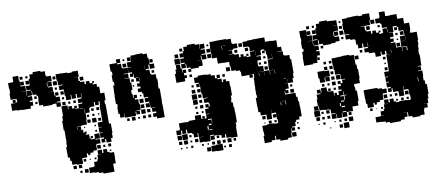

<svg xmlns="http://www.w3.org/2000/svg" viewBox="-60 -814 2455 1066"><g transform="rotate(-10 1168.0 -281.5)"><path d="M283 -403V-379H259V-399H237V-395H185V-404H164V-438H166V-459H159V-468H138V-492H135V-467H110V-463H133V-439H116V-432H132V-410H116V-396H66V-398H38V-401H11V-441H38V-443H23V-459H39V-444H47V-461H41V-463H13V-499H17V-525H15V-557H42V-560H45V-587H77V-560H80V-526H106V-496H81V-495H105V-470H107V-495H132V-499H109V-523H132V-560H139V-583H159V-593H203V-587H227V-561H231V-556H256V-526H231V-523H253V-499H230V-494H254V-468H231V-467H257V-443H262V-460H280V-442H263V-434H284V-408H263V-403ZM83 -579H99V-563H83ZM115 -577H127V-565H115ZM528 -238H538V-184H535V-157H525V-137H497V-157H491V-141H471V-161H487V-168H468V-194H484V-197H467V-225H484V-227H467V-255H494V-348H497V-370H491V-351H471V-370H465V-347H440V-342H434V-318H410V-282H407V-255H379V-253H352V-251H371V-231H355V-230H380V-211H385V-217H397V-205H391V-199H409V-175H415V-169H437V-195H465V-167H439V-163H463V-139H439V-133H437V-105H416V-96H397V-85H385V-96H377V-75H349V-73H348V-44H314V-48H288V-71H281V-91H271V-151H276V-176H278V-244H274V-298H279V-323H284V-378H318V-356H321V-371H341V-356H354V-368H368V-354H356V-351H378V-374H402V-380H380V-402H402V-409H379V-432H373V-409H349V-432H345V-407H317V-433H313V-469H289V-493H312V-497H287V-523H283V-559H319V-558H348V-554H374V-558H408V-524H382V-523H403V-500H410V-493H433V-477H441V-491H461V-477H476V-486H486V-476H477V-468H498V-450H510V-412H532V-370H525V-348H528ZM81 -551H101V-531H81ZM111 -551H131V-531H111ZM263 -549H279V-533H263ZM260 -522H282V-500H260ZM229 -521H226V-500H229ZM411 -521H431V-501H411ZM277 -487V-475H265V-487ZM292 -460H310V-442H292ZM158 -444H144V-458H158ZM405 -432H403V-410H405ZM157 -415H145V-427H157ZM307 -427V-415H295V-427ZM310 -382H292V-400H310ZM354 -398H368V-384H354ZM325 -385V-397H337V-385ZM381 -348V-346H402V-348ZM406 -320H408V-342H406ZM473 -339H489V-323H473ZM444 -338H458V-324H444ZM415 -295V-307H427V-295ZM457 -307V-295H445V-307ZM485 -305V-297H477V-305ZM439 -283H463V-259H439ZM430 -262H412V-280H430ZM489 -263H473V-279H489ZM351 -250H349V-235H351ZM447 -237V-245H455V-237ZM394 -244V-238H388V-244ZM456 -206H446V-216H456ZM415 -187H427V-175H415ZM441 -111V-131H461V-111ZM503 -129H519V-113H503ZM475 -115V-127H487V-115ZM492 -84H504V-78H528V-44H527V-15H512V30H450V23H427V17H403V14H376V-16H403V-19H409V-43H429V-53H434V-78H458V-79H439V-103H463V-84H470V-102H492ZM515 -95V-87H507V-95ZM354 -54V-68H368V-54ZM416 -56V-66H426V-56ZM388 -58V-64H394V-58ZM310 -22H292V-40H310ZM340 -22H322V-40H340ZM371 9H351V-11H371ZM337 5H325V-7H337Z M833 -404V-382H839V-310H838V-292H839V-220H797V-231H778V-251H797V-260H777V-282H797V-284H771V-311H769V-290H747V-312H768V-320H747V-342H768V-347H744V-371H738V-381H718V-401H735V-412H719V-430H735V-441H718V-461H735V-463H710V-486H707V-472H689V-490H703V-497H684V-525H703V-527H684V-555H707V-561H688V-581H708V-562H710V-589H738V-591H778V-585H802V-560H807V-524H831V-498H805V-522H799V-500H781V-494H801V-470H807V-464H831V-438H835V-404ZM693 -344H711V-318H715V-284H691V-281H708V-261H688V-278H684V-255H622V-279H620V-259H596V-282H589V-320H592V-338H585V-384H586V-413H587V-442H595V-462H589V-500H594V-520H587V-562H627V-582H649V-560H629V-554H651V-529H656V-526H683V-496H656V-493H680V-469H656V-467H684V-442H689V-400H681V-378H685V-356H689V-370H707V-352H693ZM663 -576H673V-566H663ZM658 -551H678V-531H658ZM809 -550H827V-532H809ZM777 -519H776V-504H777ZM825 -488V-474H811V-488ZM691 -458H705V-444H691ZM738 -444H740V-458H738ZM702 -425V-417H694V-425ZM724 -357V-365H732V-357ZM739 -320H717V-342H739ZM738 -311V-291H718V-311ZM740 -259H716V-283H740ZM767 -262H749V-280H767ZM678 -231H658V-251H678ZM736 -233H720V-249H736ZM766 -233H750V-249H766ZM645 -234H631V-248H645ZM703 -236H693V-246H703Z M1007 -490H1003V-469H979V-493H1000V-499H979V-523H1000V-530H980V-552H1000V-562H1007V-585H1029V-593H1073V-586H1096V-561H1098V-584H1124V-558H1101V-553H1123V-529H1101V-524H1124V-498H1098V-521H1094V-498H1074V-497H1097V-465H1074V-458H1029V-443H1013V-459H1028V-467H1007ZM1588 -149H1589V-93H1574V-78H1554V-68H1547V-45H1526V-40H1540V-22H1522V-36H1519V-13H1515V13H1493V21H1449V12H1428V-11H1423V11H1401V19H1361V-21H1366V-44H1364V-78H1391V-81H1431V-78H1452V-80H1454V-101H1451V-138H1428V-159H1427V-135H1425V-107H1397V-135H1395V-136H1366V-156H1356V-185H1355V-237H1363V-251H1361V-291H1362V-320H1363V-349H1367V-371H1343V-370H1360V-352H1342V-369H1299V-395H1295V-403H1273V-408H1248V-434H1244V-460H1210V-461H1181V-495H1155V-523H1153V-559H1155V-587H1184V-588H1248V-585H1275V-559H1279V-554H1304V-528H1279V-523H1251V-521H1271V-501H1252V-499H1279V-494H1304V-475H1313V-489H1329V-475H1345V-469H1362V-470H1367V-495H1393V-498H1368V-523H1363V-526H1336V-556H1363V-559H1392V-560H1460V-535H1495V-533H1523V-493H1543V-469H1519V-467H1547V-444H1554V-440H1580V-416H1586V-336H1582V-310H1575V-287H1547V-310H1546V-286H1527V-285H1545V-257H1526V-250H1540V-232H1522V-246H1519V-227H1577V-204H1584V-178H1588ZM983 -579H999V-563H983ZM1136 -576H1146V-566H1136ZM1243 -553V-554H1217V-531H1219V-553ZM951 -551H971V-531H951ZM1131 -551H1151V-531H1131ZM1311 -551H1331V-531H1311ZM946 -526H976V-496H946ZM1130 -522H1152V-500H1130ZM1342 -520H1360V-502H1342ZM1299 -519V-503H1283V-519ZM1426 -493V-466H1400V-462H1422V-440H1400V-432H1399V-411H1401V-406H1426V-376H1401V-375H1425V-353H1426V-376H1455V-407H1457V-435H1485V-463H1484V-438H1458V-464H1454V-487H1448V-474H1434V-488H1447V-495H1429V-493ZM999 -413H986V-396H936V-446H943V-469H949V-493H973V-469H979V-446H982V-460H1000V-442H986V-429H999ZM1396 -493H1395V-470H1396ZM1345 -487H1357V-475H1345ZM1435 -457H1447V-445H1435ZM1242 -410H1220V-432H1242ZM1014 -428H1028V-414H1014ZM1434 -428H1448V-414H1434ZM1417 -415H1405V-427H1417ZM1225 -208H1228V-179H1229V-123H1222V-100H1219V-43H1183V-47H1157V-68H1151V-51H1131V-68H1118V-71H1092V-50H1070V-72H1091V-77H1070V-72H1067V-45H1035V-47H1007V-75H1032V-76H1006V-101H1002V-80H980V-102H972V-108H948V-130H942V-110H920V-130H914V-108H888V-134H910V-172H952V-171H966V-176H1004V-198H1038V-174H1044V-173H1067V-195H1087V-197H1067V-225H1087V-232H1072V-250H1090V-235H1096V-253H1093V-259H1069V-283H1092V-286H1066V-312H1062V-368H1060V-352H1042V-370H1058V-376H1036V-406H1058V-414H1104V-411H1131V-402H1152V-383H1162V-400H1180V-382H1163V-376H1186V-356H1193V-369H1209V-356H1226V-328H1228V-274H1221V-251H1218V-235H1225ZM1432 -400H1450V-382H1432ZM1194 -384V-398H1208V-384ZM1482 -375H1456V-352H1458V-374H1482ZM1486 -372H1484V-352H1486ZM1397 -353V-371H1395V-353ZM1027 -367V-355H1015V-367ZM1031 -321H1011V-341H1031ZM1042 -340H1060V-322H1042ZM1540 -318H1527V-316H1540ZM1007 -315H1035V-287H1007ZM1060 -292H1042V-310H1060ZM1008 -284H1034V-258H1008ZM1059 -279V-263H1043V-279ZM1555 -265V-277H1567V-265ZM1571 -231H1551V-251H1571ZM1060 -232H1042V-250H1060ZM1015 -247H1027V-235H1015ZM1027 -205H1015V-217H1027ZM1056 -216V-206H1046V-216ZM1513 -173H1516V-194H1493V-193H1513ZM1489 -189H1486V-173H1489ZM1044 -188H1058V-174H1044ZM1092 -144H1094V-167H1073V-162H1092ZM1088 -140H1073V-133H1088ZM1372 -130H1390V-112H1372ZM1432 -130H1450V-112H1432ZM1063 -110H1069V-129H1063ZM1088 -109H1070V-105H1088ZM946 -76H916V-106H946ZM913 -79H889V-103H913ZM1403 -83V-99H1419V-83ZM967 -85H955V-97H967ZM1447 -97V-85H1435V-97ZM1384 -94V-88H1378V-94ZM942 -50H920V-72H942ZM910 -52H892V-70H910ZM1000 -52H982V-70H1000ZM1118 -54H1104V-68H1118ZM956 -56V-66H966V-56ZM1557 -57V-65H1565V-57ZM1182 -20H1160V-42H1182ZM1101 -21V-41H1121V-21ZM1073 -23V-39H1089V-23ZM1149 -23H1133V-39H1149ZM1208 -24H1194V-38H1208ZM967 -25H955V-37H967ZM1567 -25H1555V-37H1567ZM1026 -26H1016V-36H1026ZM905 -27H897V-35H905ZM935 -27H927V-35H935ZM1047 -27V-35H1055V-27ZM1065 -17H1093V-19H1129V17H1093V15H1065ZM1543 -13V11H1519V-13ZM1062 10H1040V-12H1062ZM1179 7H1163V-9H1179ZM1146 4H1136V-6H1146Z M1727 -370H1701V-366H1651V-416H1653V-444H1662V-461H1656V-501H1659V-522H1657V-560H1695V-526H1721V-496H1696V-495H1720V-470H1722V-495H1748V-499H1724V-523H1747V-560H1754V-583H1774V-593H1818V-587H1842V-585H1870V-557H1846V-556H1871V-526H1846V-522H1867V-500H1845V-521H1841V-500H1845V-494H1869V-468H1845V-462H1818V-459H1774V-469H1754V-493H1750V-467H1725V-463H1748V-439H1731V-433H1748V-409H1731V-398H1743V-384H1729V-396H1727ZM2296 -149H2304V-93H2299V-68H2294V-43H2272V-42H2287V-20H2266V-11H2263V16H2238V21H2194V12H2173V-12H2168V11H2150V23H2127V30H2065V23H2042V16H2019V14H1991V-16H2019V-18H2042V-19H2024V-43H2044V-53H2049V-78H2073V-79H2054V-103H2078V-84H2085V-102H2107V-84H2119V-78H2136V-81H2176V-79H2202V-104H2199V-133H2198V-139H2174V-160H2172V-135H2170V-107H2142V-135H2140V-137H2112V-158H2106V-141H2086V-161H2103V-168H2083V-194H2099V-198H2083V-224H2099V-227H2082V-255H2109V-288H2110V-347H2133V-348H2113V-369H2106V-351H2086V-369H2081V-346H2051V-370H2045V-372H2017V-380H1995V-402H2017V-409H1994V-431H1988V-409H1964V-431H1956V-458H1953V-463H1928V-469H1904V-493H1927V-497H1902V-524H1899V-558H1902V-585H1929V-588H1958V-589H1994V-585H2016V-591H2056V-552H2077V-530H2055V-551H2051V-526H2022V-525H1997V-523H2018V-500H2025V-493H2048V-477H2056V-491H2076V-477H2091V-486H2101V-476H2092V-468H2107V-470H2114V-493H2138V-470H2140V-494H2139V-498H2113V-522H2107V-528H2083V-554H2107V-560H2110V-587H2142V-560H2145V-559H2167V-560H2205V-533H2238V-501H2266V-461H2263V-444H2299V-398H2296V-371H2293V-344H2290V-318H2293V-284H2292V-255H2271V-252H2287V-230H2268V-227H2292V-195H2290V-171H2296ZM1698 -579H1714V-563H1698ZM1730 -577H1742V-565H1730ZM1881 -576H1891V-566H1881ZM1696 -551H1716V-531H1696ZM1726 -551H1746V-531H1726ZM1878 -549H1894V-533H1878ZM1875 -522H1897V-500H1875ZM2046 -521V-501H2026V-521ZM2090 -517H2102V-505H2090ZM2173 -496V-494H2172V-465H2145V-463H2168V-439H2148V-430H2165V-412H2148V-407H2172V-377H2201V-406H2228V-407H2202V-435H2229V-461H2226V-466H2201V-489H2194V-496ZM2194 -473H2178V-489H2194ZM1892 -487V-475H1880V-487ZM2226 -441H2206V-461H2226ZM1759 -458H1773V-444H1759ZM2180 -457H2192V-445H2180ZM2231 -434H2230V-409H2231ZM2020 -432H2018V-410H2020ZM2190 -425V-417H2182V-425ZM2176 -401H2196V-381H2176ZM1969 -398H1983V-384H1969ZM1933 -323H1938V-297H1942V-245H1939V-218H1910V-217H1905V-203H1908V-180H1915V-122H1910V-97H1875V-72H1839V-48H1813V-71H1810V-47H1782V-71H1779V-48H1753V-74H1776V-78H1753V-101H1746V-104H1719V-107H1692V-132H1688V-109H1664V-133H1687V-170H1691V-196H1713V-201H1696V-221H1716V-204H1720V-227H1752V-204H1759V-201H1786V-174H1789V-188H1803V-174H1813V-194H1832V-201H1816V-221H1832V-233H1818V-249H1834V-235H1844V-253H1862V-256H1841V-283H1838V-287H1812V-314H1809V-342H1807V-380H1836V-381H1864V-383H1908V-378H1933ZM2228 -376H2202V-351H2204V-373H2228V-353H2232V-373H2228ZM1936 -371H1956V-351H1936ZM2141 -354V-370H2139V-354ZM1773 -354H1759V-368H1773ZM1789 -354V-368H1803V-354ZM1775 -322H1757V-340H1775ZM1805 -322H1787V-340H1805ZM2089 -338H2103V-324H2089ZM1782 -317V-285H1755V-283H1778V-259H1754V-282H1750V-257H1722V-282H1717V-320H1755V-317ZM1804 -309V-293H1788V-309ZM2100 -305V-297H2092V-305ZM1838 -259H1814V-283H1838ZM1805 -262H1787V-280H1805ZM2104 -263H2088V-279H2104ZM1786 -251H1806V-231H1786ZM1743 -248V-234H1729V-248ZM1772 -247V-235H1760V-247ZM1759 -218H1773V-204H1759ZM1802 -217V-205H1790V-217ZM2259 -194V-172H2262V-194ZM1842 -187H1839V-168H1819V-163H1838V-141H1842V-165H1857V-167H1842ZM1993 -96V-74H1959V-98H1953V-127H1952V-175H2030V-169H2054V-163H2078V-139H2054V-133H2052V-105H2031V-96H2012V-85H2000V-96ZM1836 -139H1819V-133H1836ZM2076 -131V-111H2056V-131ZM2176 -131H2196V-111H2176ZM1814 -128H1809V-111H1814ZM2119 -128H2133V-114H2119ZM2090 -115V-127H2102V-115ZM1836 -109H1816V-103H1836ZM1692 -75H1660V-107H1692ZM1745 -82H1727V-100H1745ZM2149 -84V-98H2163V-84ZM1700 -85V-97H1712V-85ZM2192 -97V-85H2180V-97ZM2131 -96V-86H2121V-96ZM1837 -79H1816V-74H1837ZM1686 -51H1666V-71H1686ZM1744 -53H1728V-69H1744ZM1848 -53V-69H1864V-53ZM1713 -54H1699V-68H1713ZM1983 -54H1969V-68H1983ZM2041 -56H2031V-66H2041ZM2008 -63V-59H2004V-63ZM1868 -19H1844V-43H1868ZM1819 -24V-38H1833V-24ZM1712 -25H1700V-37H1712ZM1790 -25V-37H1802V-25ZM1679 -28H1673V-34H1679ZM1769 -28H1763V-34H1769ZM1841 14H1811V-16H1841ZM2167 -14H2150V-13H2167ZM1805 8H1787V-10H1805ZM1739 2H1733V-4H1739Z"/></g></svg>

Font: Rubik-Storm
Style: Regular
Weight: 400
Designer: NaN (generative design), Hubert & Fischer (Rubik source font outlines)
Foundry: NaN, Hubert & Fischer
Version: Version 1.000